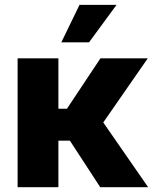

<svg xmlns="http://www.w3.org/2000/svg" viewBox="-20 -778 636 798"><path d="M53.2 0V-535.6H222.7V-326.2H258.3L397.5 -535.6H594.2L409.2 -269L595.7 0H396.5L270.5 -193.4H222.7V0ZM234.9 -602.1 310.5 -757.8H464.4L350.1 -602.1Z"/></svg>

Font: Inter 20pt ExtraBold
Style: Regular
Weight: 800
Version: Version 4.001;git-66647c0bb